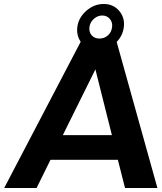

<svg xmlns="http://www.w3.org/2000/svg" viewBox="-20 -946 814 966"><path d="M609 0 573 -142H234L164 0H1L386 -736Q364 -768 369 -810Q375 -857 414 -891.5Q453 -926 502 -926Q550 -926 579.5 -891.5Q609 -857 603 -810Q598 -767 567 -735L772 0ZM430 -810Q427 -784 441.5 -768Q456 -752 480.5 -752Q505 -752 523 -768Q541 -784 544 -810Q547 -834 532.5 -851Q518 -868 494.5 -868Q471 -868 452 -851Q433 -834 430 -810ZM296 -266H543L460 -597Z"/></svg>

Font: Orkney
Style: BoldItalic
Weight: 700
Designer: Samuel Oakes and Alfredo Marco Pradil
Foundry: Alfredo Marco Pradil
Version: 1.0; ttfautohint (v1.5)